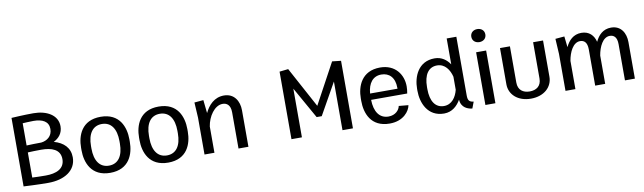

<svg xmlns="http://www.w3.org/2000/svg" viewBox="-41 -1245 6016 1794"><g transform="rotate(-10 2966.5 -348.0)"><path d="M425 -360.8C475 -385.8 512.5 -428.3 512.5 -494.2C512.5 -600.8 409.2 -657.5 283.3 -657.5C193.3 -657.5 88.3 -650.8 75 -650V0C90 0.8 207.5 7.5 308.3 7.5C464.2 7.5 575 -64.2 575 -188.3C575 -278.3 516.7 -335.8 425 -360.8ZM308.3 -375C260 -375 210 -373.3 169.2 -371.7V-582.5C187.5 -583.3 229.2 -586.7 271.7 -586.7C357.5 -586.7 415 -556.7 415 -485.8C415 -415.8 362.5 -380.8 308.3 -375ZM169.2 -67.5V-305.8C200 -307.5 251.7 -309.2 296.7 -309.2C395.8 -309.2 476.7 -280.8 476.7 -188.3C476.7 -95.8 395.8 -64.2 296.7 -64.2C251.7 -64.2 200 -65.8 169.2 -67.5Z M666.7 -238.3C666.7 -123.3 715 15.8 895.8 15.8C1076.7 15.8 1125 -123.3 1125 -238.3V-261.7C1125 -376.7 1076.7 -515.8 895.8 -515.8C715 -515.8 666.7 -376.7 666.7 -261.7ZM895.8 -52.5C808.3 -52.5 760.8 -121.7 760.8 -238.3V-261.7C760.8 -378.3 808.3 -447.5 895.8 -447.5C983.3 -447.5 1030.8 -378.3 1030.8 -261.7V-238.3C1030.8 -121.7 983.3 -52.5 895.8 -52.5Z M1216.7 -238.3C1216.7 -123.3 1265 15.8 1445.8 15.8C1626.7 15.8 1675 -123.3 1675 -238.3V-261.7C1675 -376.7 1626.7 -515.8 1445.8 -515.8C1265 -515.8 1216.7 -376.7 1216.7 -261.7ZM1445.8 -52.5C1358.3 -52.5 1310.8 -121.7 1310.8 -238.3V-261.7C1310.8 -378.3 1358.3 -447.5 1445.8 -447.5C1533.3 -447.5 1580.8 -378.3 1580.8 -261.7V-238.3C1580.8 -121.7 1533.3 -52.5 1445.8 -52.5Z M1791.7 0H1885.8V-249.2C1899.2 -340 1961.7 -436.7 2040 -436.7C2078.3 -436.7 2114.2 -414.2 2114.2 -343.3V0H2208.3V-346.7C2208.3 -433.3 2162.5 -511.7 2065 -511.7C1973.3 -511.7 1915.8 -447.5 1882.5 -377.5L1869.2 -502.5L1783.3 -495L1791.7 -350Z M3200 0V-640.8L3116.7 -650L2908.3 -265L2700 -650L2616.7 -640.8V0H2715.8V-461.7L2884.2 -162.5H2932.5L3100.8 -461.7V0Z M3320.8 -238.3C3320.8 -122.5 3368.3 15.8 3547.5 15.8C3679.2 15.8 3739.2 -69.2 3748.3 -123.3L3657.5 -131.7C3651.7 -95.8 3614.2 -50.8 3547.5 -50.8C3461.7 -50.8 3415 -120 3413.3 -232.5H3755.8C3760 -255 3762.5 -277.5 3762.5 -300C3762.5 -410 3691.7 -515.8 3547.5 -515.8C3371.7 -515.8 3320.8 -376.7 3320.8 -261.7ZM3414.2 -292.5C3421.7 -390 3468.3 -449.2 3547.5 -449.2C3620.8 -449.2 3674.2 -400.8 3674.2 -300.8V-292.5Z M3854.2 -240.8C3854.2 -125.8 3908.3 11.7 4064.2 11.7C4140.8 11.7 4190.8 -36.7 4222.5 -91.7C4227.5 -12.5 4290.8 6.7 4330.8 11.7L4354.2 -50C4311.7 -55 4300 -72.5 4300 -119.2V-675H4208.3V-429.2C4177.5 -475 4130.8 -511.7 4064.2 -511.7C3908.3 -511.7 3854.2 -374.2 3854.2 -259.2ZM4208.3 -311.7V-188.3C4191.7 -120.8 4150 -57.5 4075 -57.5C3994.2 -57.5 3948.3 -123.3 3948.3 -240.8V-259.2C3948.3 -376.7 3994.2 -442.5 4075 -442.5C4150 -442.5 4191.7 -379.2 4208.3 -311.7Z M4456.7 0H4551.7V-500H4456.7ZM4504.2 -711.7C4466.7 -711.7 4437.5 -688.3 4437.5 -650C4437.5 -611.7 4466.7 -588.3 4504.2 -588.3C4541.7 -588.3 4570.8 -611.7 4570.8 -650C4570.8 -688.3 4541.7 -711.7 4504.2 -711.7Z M4683.3 -155.8C4683.3 -60 4761.7 15.8 4887.5 15.8C5013.3 15.8 5091.7 -60 5091.7 -155.8V-500H4997.5V-155.8C4997.5 -84.2 4950 -52.5 4887.5 -52.5C4825 -52.5 4777.5 -84.2 4777.5 -155.8V-500H4683.3Z M5208.3 -495 5216.7 -350V0H5310.8V-267.5C5324.2 -350 5365 -434.2 5430.8 -434.2C5467.5 -434.2 5498.3 -413.3 5498.3 -343.3V0H5593.3V-268.3C5606.7 -350.8 5646.7 -434.2 5712.5 -434.2C5749.2 -434.2 5780.8 -413.3 5780.8 -343.3V0H5875V-346.7C5875 -431.7 5832.5 -508.3 5737.5 -508.3C5660.8 -508.3 5615 -459.2 5587.5 -400C5572.5 -461.7 5530 -508.3 5455.8 -508.3C5379.2 -508.3 5333.3 -458.3 5305.8 -399.2L5294.2 -502.5Z"/></g></svg>

Font: Boon Medium
Style: Regular
Weight: 500
Designer: Sungsit Sawaiwan
Foundry: FontUni
Version: Version 2.0